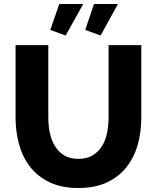

<svg xmlns="http://www.w3.org/2000/svg" viewBox="-20 -936 787 962"><path d="M373 -140Q415 -140 444 -157.5Q473 -175 491 -204Q509 -233 516.5 -270.5Q524 -308 524 -347V-710H688V-347Q688 -273 669.5 -209Q651 -145 612.5 -97Q574 -49 514.5 -21.5Q455 6 373 6Q288 6 228 -23Q168 -52 130.5 -100.5Q93 -149 75.5 -213Q58 -277 58 -347V-710H222V-347Q222 -306 230 -269Q238 -232 256 -203Q274 -174 302.5 -157Q331 -140 373 -140ZM309 -758 232 -786 277 -916H397ZM484 -758 407 -786 451 -916H571Z"/></svg>

Font: Oxford Sans
Style: Regular
Weight: 800
Designer: Matt McInerney, Pablo Impallari, Rodrigo Fuenzalida
Foundry: Matt McInerney, Pablo Impallari, Rodrigo Fuenzalida
Version: Version 3.000g; ttfautohint (v1.5) -l 8 -r 28 -G 28 -x 14 -D